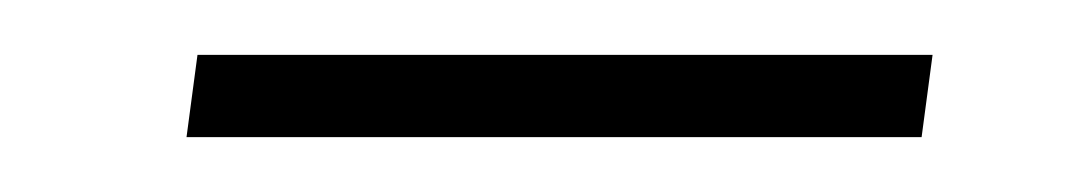

<svg xmlns="http://www.w3.org/2000/svg" viewBox="-20 -340 398 70"><path d="M320 -320 316 -290H48L52 -320Z"/></svg>

Font: Pathway Extreme 8pt Thin
Style: Italic
Weight: 100
Italic angle: -8°
Designer: Eduardo Rodriguez Tunni
Foundry: Eduardo Rodriguez Tunni
Version: Version 1.000